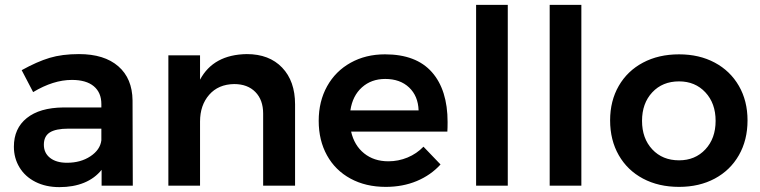

<svg xmlns="http://www.w3.org/2000/svg" viewBox="-20 -762 3120 788"><path d="M397 0V-65Q369 -30 325 -12Q281 6 224 6Q168 6 125.5 -15.5Q83 -37 60 -75Q37 -113 37 -160Q37 -235 90 -277.5Q143 -320 240 -321H396V-335Q396 -382 365 -408Q334 -434 275 -434Q199 -434 116 -384L69 -474Q132 -509 183.5 -524.5Q235 -540 304 -540Q408 -540 465.5 -490Q523 -440 524 -350L525 0ZM396 -186V-234H261Q209 -234 184.5 -218.5Q160 -203 160 -168Q160 -134 185.5 -114Q211 -94 255 -94Q311 -94 351 -120.5Q391 -147 396 -186Z M1191 -334V0H1060V-296Q1060 -352 1028 -384.5Q996 -417 941 -417Q876 -416 838.5 -373Q801 -330 801 -263V0H671V-535H801V-435Q856 -538 993 -540Q1085 -540 1138 -484.5Q1191 -429 1191 -334Z M1817 -261Q1817 -235 1816 -222H1421Q1434 -165 1474.5 -132.5Q1515 -100 1574 -100Q1615 -100 1652.5 -115.5Q1690 -131 1718 -160L1788 -87Q1748 -43 1690.5 -19Q1633 5 1563 5Q1481 5 1418.5 -29Q1356 -63 1322 -124.5Q1288 -186 1288 -266Q1288 -346 1322.5 -408Q1357 -470 1419 -504.5Q1481 -539 1560 -539Q1688 -539 1752.5 -466Q1817 -393 1817 -261ZM1698 -309Q1696 -368 1659 -403Q1622 -438 1561 -438Q1504 -438 1465.5 -403.5Q1427 -369 1418 -309Z M1934 -742H2064V0H1934Z M2236 -742H2366V0H2236Z M3048 -268Q3048 -187 3012.5 -125Q2977 -63 2913.5 -29Q2850 5 2767 5Q2683 5 2619 -29Q2555 -63 2519.5 -125Q2484 -187 2484 -268Q2484 -348 2519.5 -409.5Q2555 -471 2619 -505Q2683 -539 2767 -539Q2850 -539 2913.5 -505Q2977 -471 3012.5 -409.5Q3048 -348 3048 -268ZM2615 -266Q2615 -194 2657 -149Q2699 -104 2767 -104Q2833 -104 2875 -149Q2917 -194 2917 -266Q2917 -338 2875 -383Q2833 -428 2767 -428Q2699 -428 2657 -383Q2615 -338 2615 -266Z"/></svg>

Font: Montserrat arm2 Medium
Style: Regular
Weight: 500
Designer: Julieta Ulanovsky
Foundry: Julieta Ulanovsky
Version: Version 6.000